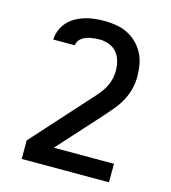

<svg xmlns="http://www.w3.org/2000/svg" viewBox="-110 -617 821 922"><g transform="rotate(15 300.0 -156.5)"><path d="M517 215H83V123L329 -150Q345 -167 360 -184.5Q375 -202 386.5 -222Q398 -242 404 -264.5Q410 -287 410 -310Q410 -334 404 -357.5Q398 -381 383 -399.5Q368 -418 344.5 -427Q321 -436 298 -436Q286 -436 275 -435Q264 -434 252.5 -432Q241 -430 230.5 -426Q220 -422 210.5 -415.5Q201 -409 195 -399.5Q189 -390 188 -378H81Q82 -403 91.5 -426Q101 -449 117.5 -467Q134 -485 155.5 -497Q177 -509 200.5 -516Q224 -523 248.5 -525.5Q273 -528 297 -528Q327 -528 356 -523Q385 -518 411.5 -505Q438 -492 459 -471Q480 -450 493.5 -424Q507 -398 512 -368.5Q517 -339 517 -310Q517 -278 509 -247Q501 -216 486 -188.5Q471 -161 450.5 -136.5Q430 -112 409 -88L218 123H517Z"/></g></svg>

Font: Iosevka Semibold Extended
Style: Regular
Weight: 600
Width: 7
Monospace: yes
Designer: Belleve Invis
Foundry: Belleve Invis
Version: Version 32.5.0; ttfautohint (v1.8.4)